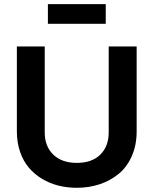

<svg xmlns="http://www.w3.org/2000/svg" viewBox="-20 -893 713 922"><path d="M61 -669.9H194.8V-256.8Q194.8 -190.4 235.8 -150.6Q276.9 -110.8 349.1 -110.8Q421.4 -110.8 461.7 -150.6Q502 -190.4 502 -256.8V-669.9H636.2V-262.2Q636.2 -195.8 612.8 -143.1Q589.4 -90.3 549.3 -57.6Q509.3 -24.9 458.3 -8.1Q407.2 8.8 349.1 8.8Q302.7 8.8 260.7 -1.7Q218.8 -12.2 182.1 -34.2Q145.5 -56.2 118.7 -87.6Q91.8 -119.1 76.4 -163.8Q61 -208.5 61 -262.2ZM210 -778.8V-873H487.8V-778.8Z"/></svg>

Font: LT Wave Text Bold
Style: Regular
Weight: 700
Designer: Daniel Lyons
Version: Version 2.5 (Glyphs App)